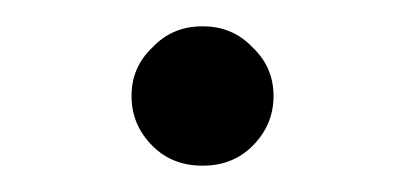

<svg xmlns="http://www.w3.org/2000/svg" viewBox="-20 -119 308 146"><path d="M96 -8Q80 -24 80 -46Q80 -68 96 -83Q111 -99 134 -99Q157 -99 172 -83Q188 -68 188 -46Q188 -24 172 -8Q157 7 134 7Q111 7 96 -8Z"/></svg>

Font: Sinter Normal
Style: Regular
Weight: 350
Foundry: Adobe & rsms
Version: Version 1.000